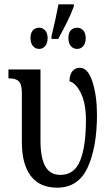

<svg xmlns="http://www.w3.org/2000/svg" viewBox="-20 -857 519 887"><path d="M81 -200V-426Q81 -468 67 -481.5Q53 -495 21 -495H19V-536H167V-208Q167 -127 189.5 -88Q212 -49 259 -49Q324 -49 350.5 -115.5Q377 -182 377 -301Q377 -378 354.5 -425Q332 -472 301 -482Q301 -511 314 -527.5Q327 -544 349 -544Q386 -544 407 -479.5Q428 -415 428 -327Q428 -177 385 -83.5Q342 10 244 10Q163 10 122 -44.5Q81 -99 81 -200ZM218 -690Q239 -776 250 -837H321V-827Q308 -792 291.5 -758.5Q275 -725 249 -677H218ZM121 -681Q121 -705 132 -717Q143 -729 161 -729Q177 -729 188.5 -716.5Q200 -704 200 -681Q200 -657 188.5 -644Q177 -631 161 -631Q144 -631 132.5 -644Q121 -657 121 -681ZM296 -681Q296 -705 307 -717Q318 -729 336 -729Q353 -729 364.5 -716.5Q376 -704 376 -681Q376 -657 364.5 -644Q353 -631 336 -631Q319 -631 307.5 -644Q296 -657 296 -681Z"/></svg>

Font: Noto Serif Cond
Style: Regular
Weight: 400
Width: 3
Designer: Monotype Design Team
Foundry: Monotype Imaging Inc.
Version: Version 1.001